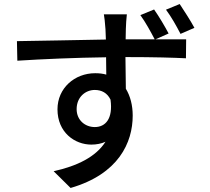

<svg xmlns="http://www.w3.org/2000/svg" viewBox="-20 -857 1040 952"><path d="M871 -837 803 -809C829 -774 854 -730 875 -689L944 -719C924 -756 894 -802 871 -837ZM528 -363C541 -268 503 -227 450 -227C402 -227 360 -261 360 -316C360 -376 404 -411 450 -411C484 -411 512 -396 528 -363ZM744 -810 676 -782C702 -746 726 -702 747 -662H603L604 -713C604 -727 607 -772 609 -786H495C497 -776 501 -745 503 -712L505 -661C362 -659 177 -654 64 -653L66 -556C191 -564 354 -571 506 -573L507 -487C490 -492 472 -494 452 -494C350 -494 265 -420 265 -315C265 -200 351 -140 433 -140C459 -140 483 -145 503 -154C455 -79 363 -34 246 -8L330 75C568 6 638 -150 638 -284C638 -335 626 -381 604 -417L602 -574C748 -574 842 -571 902 -568L903 -662H751L816 -691C797 -727 768 -776 744 -810Z"/></svg>

Font: Noto Sans TC Medium
Style: Regular
Weight: 500
Designer: Ryoko NISHIZUKA 西塚涼子 (kana, bopomofo & ideographs); Paul D. Hunt (Latin, Greek & Cyrillic); Sandoll Communications 산돌커뮤니
Foundry: Adobe
Version: Version 2.004;hotconv 1.0.118;makeotfexe 2.5.65603